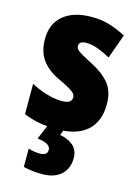

<svg xmlns="http://www.w3.org/2000/svg" viewBox="-121 -630 674 936"><g transform="rotate(15 216.0 -161.5)"><path d="M404 -170Q404 -84 352.5 -37Q301 10 201 10Q155 10 113.5 3Q72 -4 31 -21V-174Q68 -154 109.5 -141.5Q151 -129 187 -129Q237 -129 237 -160Q237 -170 230.5 -178.5Q224 -187 204 -199Q184 -211 143 -230Q87 -257 58.5 -298Q30 -339 30 -400Q30 -478 81.5 -520.5Q133 -563 225 -563Q271 -563 312 -551Q353 -539 397 -516L353 -393Q323 -410 291 -422Q259 -434 232 -434Q194 -434 194 -409Q194 -399 200 -392Q206 -385 224.5 -374Q243 -363 282 -343Q339 -314 371.5 -275Q404 -236 404 -170ZM316 125Q316 178 282 209Q248 240 186 240Q158 240 134.5 237Q111 234 92 229V137Q109 142 123.5 144Q138 146 150 146Q188 146 188 118Q188 85 121 78L154 0H235L223 33Q262 39 289 61.5Q316 84 316 125Z"/></g></svg>

Font: Noto Sans Malayalam Condensed Black
Style: Regular
Weight: 900
Width: 3
Designer: Jelle Bosma - Monotype Design Team
Foundry: Monotype Imaging Inc.
Version: Version 2.104; ttfautohint (v1.8.4.7-5d5b)